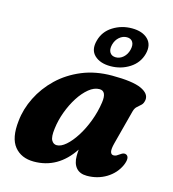

<svg xmlns="http://www.w3.org/2000/svg" viewBox="-110 -814 825 918"><g transform="rotate(15 303.0 -355.5)"><path d="M491 -172Q483 -141.5 486.2 -128Q489.5 -114.5 502 -114.5Q509.5 -114.5 515.8 -117.8Q522 -121 531.5 -128Q548 -140.5 560 -134Q579 -123.5 562 -83Q542.5 -39.5 499.8 -13.2Q457 13 403.5 13Q368.5 13 350.5 -8Q332.5 -29 332.5 -66Q332.5 -82.5 334 -98Q260.5 13 141 13Q78.5 13 44.8 -28.5Q11 -70 21 -156.5Q27 -216.5 55.8 -274.2Q84.5 -332 133.2 -378.8Q182 -425.5 248.5 -453.2Q315 -481 397.5 -481Q499 -481 541.8 -461.5Q584.5 -442 581 -410.5Q578.5 -392.5 569.2 -383.8Q560 -375 550 -366.5Q540 -358 535.5 -341.5ZM197 -165Q191.5 -123.5 200.8 -107.2Q210 -91 226.5 -91Q247.5 -91 271.8 -112Q296 -133 319 -169Q342 -205 359.2 -250.5Q376.5 -296 383.5 -344.5Q392 -403 355.5 -403Q329.5 -403 303.5 -381.8Q277.5 -360.5 255.2 -325.8Q233 -291 217.5 -249Q202 -207 197 -165ZM376.5 -522.5Q325.5 -522.5 297.5 -549Q269.5 -575.5 282.5 -623.5Q295 -671 337.2 -697.5Q379.5 -724 430.5 -724Q483 -724 510.2 -697Q537.5 -670 525.5 -623.5Q513 -576.5 471 -549.5Q429 -522.5 376.5 -522.5ZM418 -676.5Q398 -676.5 381.2 -662.2Q364.5 -648 358 -623.5Q352 -599 361.2 -584.5Q370.5 -570 390.5 -570Q411 -570 427.5 -584.8Q444 -599.5 450 -623.5Q456 -648 447.2 -662.2Q438.5 -676.5 418 -676.5Z"/></g></svg>

Font: Fraunces 9pt Soft
Style: Bold Italic
Weight: 700
Italic angle: -16°
Version: Version 1.000;[b76b70a41]